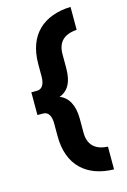

<svg xmlns="http://www.w3.org/2000/svg" viewBox="-127 -771 634 961"><g transform="rotate(-15 190.0 -291.0)"><path d="M340 130V12C273 9 240 -26 240 -87V-159C240 -230 214 -275 171 -291C213 -307 240 -344 240 -422V-494C240 -555 273 -589 340 -593V-712C201 -707 110 -631 110 -477V-412C110 -376 97 -350 70 -350H40V-232H70C97 -232 110 -207 110 -170V-104C110 49 201 127 340 130Z"/></g></svg>

Font: Overpass ExtraBold
Style: Regular
Weight: 800
Designer: Delve Withrington, Thomas Jockin
Foundry: Delve Fonts
Version: Version 3.000;DELV;Overpass